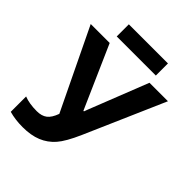

<svg xmlns="http://www.w3.org/2000/svg" viewBox="-230 -934 1066 1066"><g transform="rotate(45 303.0 -401.5)"><path d="M606.4 -663.1 401.4 -193.8Q362.8 -105.5 329.1 -67.1Q295.4 -28.8 249 -9.8Q202.6 9.3 136.7 9.3Q79.6 9.3 30.8 -4.4V-125Q70.8 -108.9 130.4 -108.9Q168 -108.9 190.9 -126.2Q213.9 -143.6 229.5 -187L0 -663.1H148.9L312 -293.5H316.4L324.7 -315.9L461.4 -663.1ZM150.9 -811.5H458V-716.3H150.9Z"/></g></svg>

Font: Bpm'online Open Sans
Style: Bold
Weight: 700
Foundry: Ascender Corporation
Version: Version 1.10